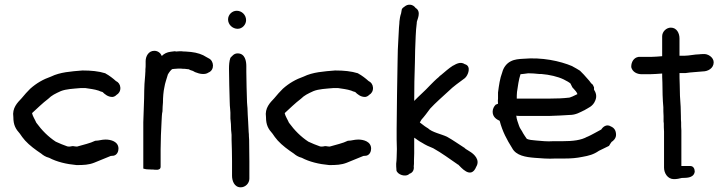

<svg xmlns="http://www.w3.org/2000/svg" viewBox="-20 -722 3100 820"><path d="M37 -222C37 -188 47 -171 65 -151C70 -143 79 -131 87 -122C106 -101 132 -82 156 -66C163 -60 174 -52 190 -48C222 -31 263 -21 307 -17H308C337 -17 359 -18 382 -27C405 -36 430 -47 453 -56L465 -57C480 -60 486 -75 486 -87C486 -118 453 -126 431 -126C414 -126 402 -121 389 -121H387C365 -110 336 -104 309 -96C305 -96 298 -97 292 -98H289C284 -97 280 -96 276 -96C272 -96 270 -96 267 -97C253 -102 232 -110 218 -117C186 -138 159 -165 135 -198C129 -212 120 -225 117 -238L118 -240C140 -260 161 -281 186 -300C201 -315 216 -322 240 -333C263 -342 292 -343 326 -346H344C363 -343 383 -341 401 -335C406 -333 412 -330 418 -329C427 -320 441 -308 459 -308H461C467 -309 472 -311 478 -317C487 -322 495 -333 494 -348C493 -361 486 -371 475 -376C463 -387 446 -400 431 -408L430 -409C401 -418 369 -421 333 -421H332C283 -417 237 -414 198 -395C164 -383 136 -367 109 -343C97 -331 85 -318 72 -302C55 -284 31 -261 37 -222Z M592 -2C603 1 609 2 627 2H633C638 2 666 9 666 -10V-84C666 -124 668 -164 670 -203C671 -219 671 -235 674 -247V-249C674 -260 675 -272 676 -285V-286C676 -306 678 -332 682 -349C685 -369 691 -382 697 -404C702 -413 711 -425 716 -427C720 -427 724 -428 726 -428C732 -428 736 -429 740 -429H753C758 -428 766 -428 771 -428C772 -428 774 -427 778 -427C780 -427 784 -426 787 -426L790 -424L792 -423L804 -419L813 -414C823 -410 835 -406 847 -406C855 -406 863 -407 870 -412C898 -423 894 -463 871 -473L862 -478C844 -490 822 -497 796 -500C787 -501 779 -501 772 -502H771C765 -502 761 -502 756 -503H754C747 -503 739 -503 732 -502C732 -502 730 -503 727 -503H725C720 -502 717 -502 709 -501C693 -499 681 -493 671 -483C666 -495 655 -505 639 -505C614 -505 602 -481 602 -461V-447C602 -440 602 -433 601 -426V-418C601 -413 600 -409 600 -401C599 -390 598 -376 597 -363V-362C597 -354 596 -345 596 -335C596 -292 593 -246 592 -200Z M954 -639C954 -617 973 -599 995 -599C1015 -599 1031 -617 1031 -636C1031 -658 1013 -676 991 -676C971 -676 954 -659 954 -639ZM958 -428C958 -382 960 -335 961 -289C961 -277 962 -265 963 -255L964 -241V-216C966 -201 967 -183 967 -168V-167C968 -161 968 -154 969 -146V-125C970 -94 971 -64 971 -34V29C971 49 980 78 1008 78C1028 78 1045 61 1045 41V-33C1045 -64 1044 -95 1044 -125L1043 -141C1043 -145 1043 -152 1042 -158C1042 -170 1040 -187 1040 -198V-199C1039 -210 1039 -220 1038 -233C1038 -241 1037 -250 1037 -259V-260C1036 -267 1036 -275 1035 -285C1034 -328 1032 -372 1032 -415V-440C1032 -460 1027 -494 995 -494C979 -494 972 -483 964 -475C959 -461 958 -444 958 -428Z M1116 -222C1116 -188 1126 -171 1144 -151C1149 -143 1158 -131 1166 -122C1185 -101 1211 -82 1235 -66C1242 -60 1253 -52 1269 -48C1301 -31 1342 -21 1386 -17H1387C1416 -17 1438 -18 1461 -27C1484 -36 1509 -47 1532 -56L1544 -57C1559 -60 1565 -75 1565 -87C1565 -118 1532 -126 1510 -126C1493 -126 1481 -121 1468 -121H1466C1444 -110 1415 -104 1388 -96C1384 -96 1377 -97 1371 -98H1368C1363 -97 1359 -96 1355 -96C1351 -96 1349 -96 1346 -97C1332 -102 1311 -110 1297 -117C1265 -138 1238 -165 1214 -198C1208 -212 1199 -225 1196 -238L1197 -240C1219 -260 1240 -281 1265 -300C1280 -315 1295 -322 1319 -333C1342 -342 1371 -343 1405 -346H1423C1442 -343 1462 -341 1480 -335C1485 -333 1491 -330 1497 -329C1506 -320 1520 -308 1538 -308H1540C1546 -309 1551 -311 1557 -317C1566 -322 1574 -333 1573 -348C1572 -361 1565 -371 1554 -376C1542 -387 1525 -400 1510 -408L1509 -409C1480 -418 1448 -421 1412 -421H1411C1362 -417 1316 -414 1277 -395C1243 -383 1215 -367 1188 -343C1176 -331 1164 -318 1151 -302C1134 -284 1110 -261 1116 -222Z M1672 -21C1672 -14 1672 -7 1673 1V5C1676 23 1712 37 1729 20C1745 15 1749 0 1747 -12C1747 -14 1748 -18 1748 -23V-37C1748 -45 1749 -55 1749 -67V-134C1758 -129 1767 -120 1783 -112C1797 -103 1814 -95 1830 -89C1866 -69 1901 -43 1936 -19H1937C1947 -10 1991 47 2014 -10C2032 -40 2003 -64 1991 -72C1983 -78 1972 -83 1965 -89L1964 -91H1963C1939 -106 1916 -123 1889 -138C1866 -149 1825 -157 1808 -174C1804 -176 1802 -178 1794 -183C1788 -188 1779 -194 1773 -199C1775 -203 1778 -208 1780 -211C1792 -224 1806 -243 1817 -258C1840 -283 1869 -308 1896 -333C1915 -352 1942 -371 1965 -388C1979 -399 1995 -440 1965 -448C1946 -461 1925 -447 1916 -442H1915C1896 -430 1880 -415 1863 -401C1860 -399 1858 -398 1854 -393C1848 -388 1841 -382 1834 -375L1816 -357C1795 -334 1771 -314 1749 -291C1749 -345 1750 -403 1752 -455C1752 -474 1753 -491 1753 -508C1755 -548 1755 -589 1760 -624V-627C1760 -635 1782 -672 1755 -688C1743 -705 1722 -706 1708 -694C1703 -691 1698 -687 1696 -682L1693 -665C1689 -654 1687 -641 1686 -631C1686 -625 1685 -616 1684 -605C1682 -575 1681 -540 1679 -509C1679 -494 1678 -478 1678 -461C1676 -370 1675 -267 1674 -172V-126C1674 -111 1675 -97 1675 -85C1675 -73 1674 -62 1674 -50C1674 -41 1673 -32 1672 -23Z M2084 -245C2084 -222 2101 -212 2114 -206C2126 -160 2145 -125 2167 -90C2184 -57 2226 -51 2263 -48C2291 -46 2320 -43 2353 -45H2392C2420 -45 2443 -47 2467 -52C2495 -57 2515 -62 2538 -78C2551 -84 2567 -92 2581 -99C2584 -105 2588 -110 2592 -116C2599 -120 2611 -131 2611 -146C2611 -165 2603 -176 2589 -182C2570 -194 2554 -179 2548 -169C2529 -159 2509 -147 2489 -138H2488C2462 -123 2426 -119 2383 -119H2343C2316 -117 2294 -120 2269 -122C2254 -123 2238 -125 2230 -129C2225 -136 2218 -146 2214 -153C2208 -166 2201 -172 2197 -184C2192 -199 2186 -213 2185 -228C2189 -227 2194 -227 2196 -227H2330C2358 -228 2384 -229 2412 -231C2440 -231 2458 -243 2475 -251H2476L2477 -252C2491 -261 2512 -267 2522 -292C2531 -312 2524 -328 2517 -339V-349C2514 -356 2512 -362 2505 -366C2500 -373 2494 -381 2487 -388C2479 -398 2468 -409 2457 -420C2447 -426 2438 -432 2426 -438H2425V-439C2371 -462 2294 -478 2215 -471C2197 -470 2178 -469 2161 -460C2143 -451 2130 -433 2125 -413C2115 -387 2111 -358 2107 -327V-301C2106 -295 2106 -289 2107 -279L2097 -275C2090 -268 2084 -257 2084 -245ZM2187 -301C2187 -309 2187 -319 2188 -329C2192 -355 2195 -381 2203 -405C2212 -406 2223 -407 2236 -409C2250 -409 2266 -408 2283 -406H2292C2327 -403 2362 -395 2387 -383C2396 -378 2418 -368 2418 -362C2422 -355 2424 -347 2430 -343C2436 -337 2445 -326 2446 -320C2439 -317 2432 -313 2425 -310C2419 -308 2413 -305 2411 -305H2410C2385 -302 2357 -301 2330 -301Z M2676 -435C2681 -415 2700 -405 2721 -405H2755C2774 -405 2789 -407 2808 -408C2808 -400 2808 -387 2809 -370C2809 -337 2810 -296 2813 -264C2813 -252 2813 -240 2814 -226V-203L2815 -195C2815 -184 2815 -173 2816 -160V-6C2816 17 2831 43 2858 43C2870 43 2881 41 2892 38C2906 37 2942 41 2947 12V10C2947 0 2942 -13 2928 -13H2890V-165C2889 -175 2889 -187 2889 -199V-200C2888 -207 2888 -216 2888 -226C2888 -239 2887 -253 2887 -266C2886 -277 2885 -294 2884 -313C2884 -329 2883 -345 2883 -360C2882 -380 2882 -399 2882 -410H2908C2933 -414 2955 -414 2982 -417C3003 -417 3028 -430 3028 -456C3028 -477 3003 -494 2982 -491C2978 -491 2972 -491 2966 -490C2947 -490 2923 -484 2904 -484H2882V-558C2882 -579 2871 -604 2845 -604C2826 -604 2808 -587 2808 -567V-482C2792 -481 2775 -479 2759 -479H2707C2686 -476 2676 -456 2676 -438Z"/></svg>

Font: Scribbler
Style: ExBd
Weight: 800
Designer: Mew Too
Foundry: Cannot Into Space Fonts
Version: Version 1.001